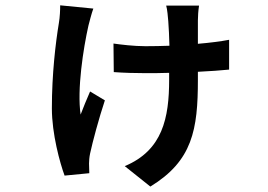

<svg xmlns="http://www.w3.org/2000/svg" viewBox="-20 -604 996 714"><path d="M402 -442.1 403.1 -335.9C440 -333.1 483 -332 518.1 -332C550.1 -332 579.2 -332 609 -333.1V-307.9C609 -165.8 584.9 -45.1 443.9 13.8L539.1 89.8C696 -6 715.9 -122.2 715.9 -307.2V-337C762.1 -339.1 801.1 -342.3 832 -345.2V-456C800.1 -449.9 761 -445 715.9 -441.1V-528.1C715.9 -543 717.3 -565 720.2 -583.1H598C601.9 -571 604.8 -538.7 605.8 -524.9C608 -498.9 609 -467 610.1 -433.9C580.3 -432.9 550.8 -432.2 521 -432.2C478 -432.2 429 -438.2 402 -442.1ZM220.2 49 312.1 40.1C312.1 29.1 311.1 12.1 311.1 3.9C311.1 -4.3 312.1 -19.9 315 -33C323.9 -74.9 348 -164.8 370 -230.8L315 -263.8C302.9 -235.8 288.7 -202.1 279.8 -177.9C266 -271 289.8 -424 308.9 -508.9C312.9 -523.8 320 -552.9 327.1 -572.1L203.8 -584.2C203.8 -566.1 202.8 -541.2 198.9 -518.1C186.8 -445 172.9 -328.8 172.9 -201C172.9 -105.8 203.1 2.8 220.2 49Z"/></svg>

Font: Karasuma Gothic
Style: Bold
Weight: 700
Designer: Rasmus Andersson / Ryoko Nishizuka
Foundry: Genbu
Version: Version 1.00